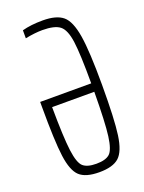

<svg xmlns="http://www.w3.org/2000/svg" viewBox="-135 -761 626 834"><g transform="rotate(-20 177.5 -344.0)"><path d="M39 -344V-367H275Q275 -503 267 -561Q259 -619 235 -638Q211 -657 154 -657Q120 -657 75 -648V-685Q115 -696 170 -696Q233 -696 263 -671Q293 -646 305 -573Q317 -500 317 -344Q317 -186 307 -115Q297 -44 268.5 -18Q240 8 177 8Q114 8 86 -18Q58 -44 48.5 -115Q39 -186 39 -344ZM275 -328H80Q81 -187 89 -126Q97 -65 116 -48Q135 -31 177 -31Q220 -31 239 -48Q258 -65 266 -125.5Q274 -186 275 -328Z"/></g></svg>

Font: Saira Ultra Condensed ExLight
Style: Regular
Weight: 200
Width: 1
Designer: Hector Gatti with collaboration of the Omnibus-Type team
Foundry: Omnibus-Type
Version: Version 1.001; ttfautohint (v1.8)